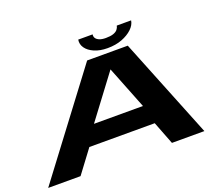

<svg xmlns="http://www.w3.org/2000/svg" viewBox="-134 -1021 1425 1221"><g transform="rotate(-20 578.5 -410.5)"><path d="M-3 0H216L332 -155H774.5L834.5 0H1054L782 -677H507ZM410 -283.5 626.5 -572H627.5L741.5 -283.5ZM657 -706Q712.5 -706 755.2 -722.5Q798 -739 825.2 -764.8Q852.5 -790.5 857 -821H760Q757.5 -807 747.8 -795.2Q738 -783.5 718.8 -777Q699.5 -770.5 668.5 -770.5Q641.5 -770.5 624.8 -777.5Q608 -784.5 601 -795.8Q594 -807 596.5 -821H499Q494 -790.5 512 -764.8Q530 -739 567.5 -722.5Q605 -706 657 -706Z"/></g></svg>

Font: Anybody ExtraExpanded
Style: Bold Italic
Weight: 700
Width: 8
Italic angle: -10°
Version: Version 1.113;gftools[0.9.25]